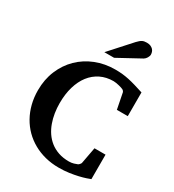

<svg xmlns="http://www.w3.org/2000/svg" viewBox="-221 -1052 1078 1191"><g transform="rotate(30 318.0 -456.5)"><path d="M600.1 -23.9Q590.8 -20 571 -13.4Q551.3 -6.8 523.4 -0.2Q495.6 6.3 461.2 11.2Q426.8 16.1 388.2 16.1Q336.9 16.1 291 4.4Q245.1 -7.3 206.1 -29.3Q167 -51.3 135.7 -82.5Q104.5 -113.8 82.5 -153.1Q60.5 -192.4 48.8 -238.5Q37.1 -284.7 37.1 -335.9Q37.1 -414.1 64.2 -478.5Q91.3 -543 138.7 -589.4Q186 -635.7 250.5 -661.4Q314.9 -687 389.2 -687Q417.5 -687 440.9 -684.6Q464.4 -682.1 488 -677Q511.7 -671.9 538.3 -664.1Q564.9 -656.2 600.1 -645V-475.1H522L500 -586.9Q500 -589.4 496.1 -595Q492.2 -600.6 486.8 -603Q482.9 -605 474.9 -607.7Q466.8 -610.4 456.8 -612.8Q446.8 -615.2 436 -617.2Q425.3 -619.1 416 -619.1Q364.7 -619.1 323.5 -598.9Q282.2 -578.6 253.4 -541.3Q224.6 -503.9 209.2 -451.4Q193.8 -398.9 193.8 -334Q193.8 -298.8 199.2 -264.2Q204.6 -229.5 216.1 -197.8Q227.5 -166 245.8 -138.9Q264.2 -111.8 289.6 -91.8Q314.9 -71.8 348.4 -60.3Q381.8 -48.8 423.8 -48.8Q442.4 -48.8 458 -53.5Q473.6 -58.1 481.9 -62Q485.8 -63.5 491.7 -70.1Q497.6 -76.7 499 -81.1L521 -199.2H600.1ZM533.7 -876.5Q533.7 -871.6 531.5 -865.5Q529.3 -859.4 525.9 -853.5Q522.5 -847.7 517.6 -842.5Q512.7 -837.4 507.8 -834.5L345.7 -746.1H275.9L412.6 -897.5Q421.4 -906.7 428.5 -912.8Q435.5 -918.9 442.6 -922.6Q449.7 -926.3 457.5 -927.7Q465.3 -929.2 475.6 -929.2Q491.7 -929.2 502.7 -924.3Q513.7 -919.4 520.8 -911.9Q527.8 -904.3 530.8 -894.8Q533.7 -885.3 533.7 -876.5Z"/></g></svg>

Font: Charis SIL
Style: Bold
Weight: 700
Foundry: SIL International
Version: Version 4.112